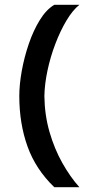

<svg xmlns="http://www.w3.org/2000/svg" viewBox="-20 -720 399 796"><path d="M205 56Q128 -18 94 -113Q60 -208 60 -322Q60 -369 70.2 -426Q80.5 -483 99.5 -538.5Q118.5 -594 145.2 -637.2Q172 -680.5 205 -700H309Q281 -677.5 255.5 -634.8Q230 -592 209.5 -538.2Q189 -484.5 177 -428.2Q165 -372 164 -322Q165 -243.5 185.2 -173.2Q205.5 -103 238.2 -44.8Q271 13.5 309 56Z"/></svg>

Font: Urbanist SemiBold
Style: Regular
Weight: 600
Designer: Corey Hu
Foundry: Corey Hu
Version: Version 1.321; ttfautohint (v1.8.4.7-5d5b)